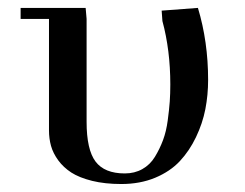

<svg xmlns="http://www.w3.org/2000/svg" viewBox="-20 -459 621 486"><path d="M32.2 -411.1V-439H196.8L199.2 -411.1V-150.9Q199.2 -80.1 221.9 -50Q244.6 -20 295.9 -20Q320.8 -20 340.3 -31Q359.9 -42 372.1 -62Q384.3 -82 392.6 -104.2Q400.9 -126.5 404.5 -153.8Q408.2 -181.2 409.7 -201.9Q411.1 -222.7 411.1 -245.1Q411.1 -332 391.1 -405.8L389.2 -432.1L481 -439Q506.8 -353.5 506.8 -256.8Q506.8 -218.8 499.8 -182.6Q492.7 -146.5 476.1 -111.8Q459.5 -77.1 435.1 -51Q410.6 -24.9 372.6 -9Q334.5 6.8 287.1 6.8Q245.6 6.8 213.1 -1.2Q180.7 -9.3 160.6 -22.2Q140.6 -35.2 127.4 -53.2Q114.3 -71.3 109.1 -89.8Q104 -108.4 104 -128.9V-411.1Z"/></svg>

Font: Dehuti
Style: Bold
Weight: 700
Version: Version 1.2